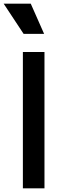

<svg xmlns="http://www.w3.org/2000/svg" viewBox="-48 -1029 340 1049"><path d="M77 0H195V-745H77ZM-28 -1009 81 -844H193L120 -1009Z"/></svg>

Font: Mluvka SemiBold
Style: Regular
Weight: 600
Designer: Modified by Jiří Krblich, Original typeface by Gumpita Rahayu
Foundry: Gumpita Rahayu & Jiří Krblich
Version: Version 2.000;Glyphs 3.1.1 (3134)